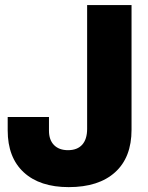

<svg xmlns="http://www.w3.org/2000/svg" viewBox="-20 -748 599 779"><path d="M258.8 11.2Q141.6 11.2 76.4 -48.8Q11.2 -108.9 11.2 -219.2V-273.4H178.7V-217.8Q178.7 -180.2 199.2 -159.4Q219.7 -138.7 255.9 -138.7Q293.5 -138.7 313.5 -160.9Q333.5 -183.1 333.5 -225.1V-727.5H513.7V-221.7Q513.7 -109.4 447 -49.1Q380.4 11.2 258.8 11.2Z"/></svg>

Font: Inter Display Extra Bold
Style: Regular
Weight: 800
Designer: Rasmus Andersson
Foundry: rsms
Version: Version 4.000;git-4fc901f